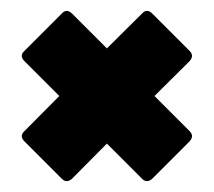

<svg xmlns="http://www.w3.org/2000/svg" viewBox="-20 -510 394 353"><path d="M93.5 -181.5 25 -250Q15 -260 25 -269L89 -333.5L25 -397.5Q15 -407.5 25 -416.5L93.5 -485Q102.5 -495 112.5 -485L176.5 -421L241 -485Q250 -495 260 -485L328.5 -416.5Q337.5 -407.5 328.5 -397.5L264 -333.5L328.5 -269Q337.5 -260 328.5 -250L260 -181.5Q250 -172.5 241 -181.5L176.5 -246L112.5 -181.5Q102.5 -172.5 93.5 -181.5Z"/></svg>

Font: Jaro
Style: Regular
Weight: 400
Designer: Agyei Archer, Celine Hurka, Mirko Velimirović
Version: Version 1.000